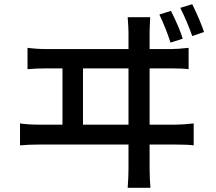

<svg xmlns="http://www.w3.org/2000/svg" viewBox="-20 -857 1040 923"><path d="M960.9 -703.1 904.3 -683.6Q878.9 -754.9 846.7 -819.3L904.3 -836.9Q943.4 -755.9 960.9 -703.1ZM858.4 -670.9 799.8 -652.3Q777.3 -721.7 746.1 -787.1L801.8 -804.7Q843.8 -720.7 858.4 -670.9ZM378.9 -257.8H597.7V-528.3H378.9ZM699.2 -257.8H824.2Q858.4 -257.8 911.1 -263.7V-158.2Q883.8 -162.1 824.2 -162.1H699.2V-48.8Q699.2 -5.9 703.1 45.9H593.8Q597.7 -5.9 597.7 -46.9V-162.1H168Q119.1 -162.1 76.2 -158.2V-263.7Q113.3 -257.8 168 -257.8H280.3V-528.3H205.1Q155.3 -528.3 112.3 -524.4V-627Q158.2 -621.1 205.1 -621.1H597.7V-700.2Q597.7 -722.7 593.8 -774.4H702.1Q699.2 -718.8 699.2 -700.2V-621.1H799.8Q834 -621.1 886.7 -627V-524.4Q858.4 -528.3 799.8 -528.3H699.2Z"/></svg>

Font: Gen Shin Gothic Medium
Style: Regular
Weight: 500
Designer: [Source Han Sans]
Ryoko NISHIZUKA  (kana & ideographs); Paul D. Hunt (Latin, Greek & Cyrillic); Wenlong ZHANG  (bopomofo
Version: Version 1.002.20150607